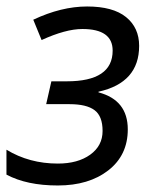

<svg xmlns="http://www.w3.org/2000/svg" viewBox="-22 -565 478 595"><path d="M327.1 -408.2Q327.1 -475.1 233.4 -475.1Q181.6 -475.1 106.9 -440.9L81.1 -503.9Q168 -544.9 248 -544.9Q328.1 -544.9 368.7 -512Q409.2 -479 409.2 -422.9Q409.2 -308.6 283.2 -280.8V-278.8Q374 -254.9 374 -164.1Q374 -84 313.7 -37.1Q253.4 9.8 157.2 9.8Q61 9.8 -2 -23.9V-101.1Q68.8 -58.1 157.2 -58.1Q219.2 -58.1 257.6 -85.7Q295.9 -113.3 295.9 -159.2Q295.9 -205.1 271 -223.6Q246.1 -242.2 193.8 -242.2H121.1L137.2 -313H185.1Q327.1 -313 327.1 -408.2Z"/></svg>

Font: OpenSans-Italic
Style: Italic
Weight: 400
Italic angle: -12°
Foundry: Ascender Corporation
Version: Version 1.10